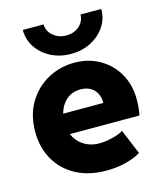

<svg xmlns="http://www.w3.org/2000/svg" viewBox="-113 -835 780 926"><g transform="rotate(-15 276.5 -372.0)"><path d="M304.7 7.8Q216.8 7.8 152.8 -26.6Q88.9 -61 54.2 -121.8Q19.5 -182.6 19.5 -261.7Q19.5 -345.2 56.4 -406.7Q93.3 -468.3 154.1 -501.7Q214.8 -535.2 287.1 -535.2Q358.4 -535.2 414.1 -502.9Q469.7 -470.7 501.5 -414.6Q533.2 -358.4 533.2 -286.1Q533.2 -263.7 530.8 -241.5Q528.3 -219.2 525.4 -208H155.3V-311.5H373Q373 -341.8 361.3 -362.3Q349.6 -382.8 329.3 -393.1Q309.1 -403.3 283.2 -403.3Q245.6 -403.3 219.7 -384.3Q193.8 -365.2 180.4 -334.2Q167 -303.2 167 -267.6Q167 -225.1 185.3 -193.6Q203.6 -162.1 234.9 -145Q266.1 -127.9 304.7 -127.9Q327.1 -127.9 351.6 -132.6Q376 -137.2 396 -144.3Q416 -151.4 424.8 -158.2L476.6 -34.2Q448.7 -16.1 403.1 -4.2Q357.4 7.8 304.7 7.8ZM285.2 -580.1Q229.5 -580.1 185.1 -603Q140.6 -626 114.7 -664.8Q88.9 -703.6 88.9 -752H192.4Q193.4 -718.3 220 -695.1Q246.6 -671.9 285.2 -671.9Q324.2 -671.9 350.6 -695.1Q377 -718.3 377 -752H480.5Q481 -703.6 455.1 -664.8Q429.2 -626 384.8 -603Q340.3 -580.1 285.2 -580.1Z"/></g></svg>

Font: Reddit Sans Black
Style: Regular
Weight: 900
Version: Version 1.014